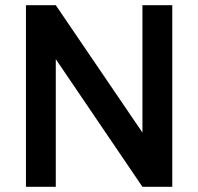

<svg xmlns="http://www.w3.org/2000/svg" viewBox="-20 -720 763 740"><path d="M80 -700V0H195V-492L529 0H644V-700H529V-209L195 -700Z"/></svg>

Font: Unageo
Style: SemiBold
Weight: 600
Designer: Richard Sepsi
Foundry: Richard Sepsi
Version: Version 2.000